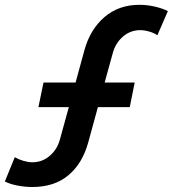

<svg xmlns="http://www.w3.org/2000/svg" viewBox="-71 -749 700 777"><path d="M-51.3 -14.6 -11.2 -112.8Q3.9 -104 23.7 -98.1Q43.5 -92.3 59.1 -92.3Q100.1 -92.3 130.1 -118.2Q160.2 -144 170.9 -182.6L207.5 -315.4H84.5L105 -415H234.9L270.5 -545.4Q293.9 -630.4 351.8 -679.9Q409.7 -729.5 492.7 -729.5Q524.4 -729.5 555.2 -722.4Q585.9 -715.3 608.4 -704.1L565.9 -606.4Q552.2 -615.7 533 -621.3Q513.7 -627 496.6 -627Q456.5 -627 426.5 -600.8Q396.5 -574.7 385.7 -535.2L352.5 -415H474.1L454.1 -315.4H325.2L286.1 -172.9Q262.7 -87.4 205.8 -39.8Q148.9 7.8 60.1 7.8Q30.8 7.8 0 2Q-30.8 -3.9 -51.3 -14.6Z"/></svg>

Font: Reddit Sans Vanilla SemiBold
Style: Italic
Weight: 600
Italic angle: -11.25°
Designer: Stephen Hutchings
Version: Version 1.013